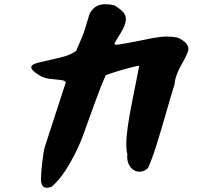

<svg xmlns="http://www.w3.org/2000/svg" viewBox="-20 -867 1040 909"><path d="M128 -549Q128 -563 167.5 -572Q207 -581 261 -593.5Q315 -606 340 -626L343 -632Q346 -639 353 -655.5Q360 -672 368 -690Q377 -710 386.5 -743.5Q396 -777 402.5 -796.5Q409 -816 428 -831.5Q447 -847 478 -847Q501 -847 521 -842Q550 -824 563 -810Q576 -796 576 -776Q576 -751 551 -710Q522 -664 522 -660Q522 -655 531 -655Q540 -655 620 -670Q636 -673 662 -678.5Q688 -684 701.5 -686.5Q715 -689 734 -691.5Q753 -694 769 -694Q797 -694 821 -689Q872 -666 872 -635Q872 -618 840.5 -563.5Q809 -509 806 -466Q794 -430 769 -342Q744 -254 722 -184Q700 -114 681 -72Q663 -54 640 -54Q616 -54 599 -74.5Q582 -95 582 -125Q582 -133 583 -137Q578 -154 578 -188Q578 -249 607 -393Q636 -537 639 -556H638Q632 -556 592 -545.5Q552 -535 515 -523Q478 -511 480 -509Q457 -459 426.5 -373.5Q396 -288 373 -225.5Q350 -163 311 -94Q272 -25 225 17Q210 22 202 22Q174 22 174 -19Q174 -47 180 -99Q186 -151 192 -171L288 -466Q291 -472 291 -475Q291 -485 272 -487.5Q253 -490 222.5 -493Q192 -496 174 -506Q128 -532 128 -549Z"/></svg>

Font: NaniFont Regular
Style: Regular
Weight: 400
Designer: Nanigashitei
Version: Version 1.036